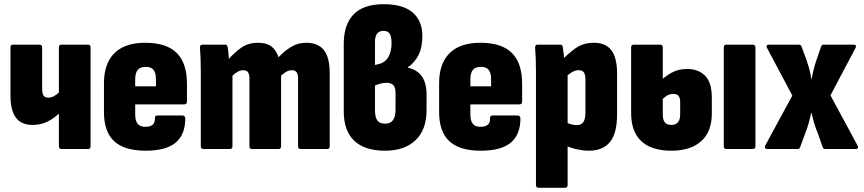

<svg xmlns="http://www.w3.org/2000/svg" viewBox="-20 -711 4122 916"><path d="M274 0Q261 0 261 -13V-169Q237 -146 206 -130.5Q175 -115 135 -115Q82 -115 56 -149.5Q30 -184 30 -255V-485Q30 -498 42 -498H168Q181 -498 181 -485V-291Q181 -266 187.5 -255.5Q194 -245 210 -245Q224 -245 237 -252Q250 -259 261 -270V-485Q261 -498 274 -498H400Q412 -498 412 -485V-13Q412 0 400 0Z M675 8Q574 8 525 -37Q476 -82 476 -176V-314Q476 -408 526 -457.5Q576 -507 673 -507Q774 -507 823 -458.5Q872 -410 872 -311V-227Q872 -213 859 -213H625V-166Q625 -135 636.5 -120.5Q648 -106 674 -106Q697 -106 708.5 -116Q720 -126 719 -149Q719 -160 732 -160H851Q862 -160 864 -147Q864 -69 818 -30.5Q772 8 675 8ZM625 -299H724V-332Q724 -363 712.5 -377.5Q701 -392 676 -392Q649 -392 637 -377.5Q625 -363 625 -332Z M951 0Q938 0 938 -13V-368Q938 -401 937 -430.5Q936 -460 934 -483Q933 -498 946 -498H1054Q1064 -498 1066 -487Q1068 -476 1069.5 -460.5Q1071 -445 1072 -430Q1100 -462 1132.5 -484.5Q1165 -507 1211 -507Q1251 -507 1274 -490Q1297 -473 1309 -438Q1336 -467 1368.5 -487Q1401 -507 1441 -507Q1498 -507 1525.5 -471.5Q1553 -436 1553 -362V-13Q1553 0 1541 0H1414Q1402 0 1402 -13V-336Q1402 -357 1395 -366.5Q1388 -376 1372 -376Q1359 -376 1346.5 -369Q1334 -362 1321 -350V-13Q1321 0 1309 0H1182Q1170 0 1170 -13V-336Q1170 -357 1163 -366.5Q1156 -376 1140 -376Q1127 -376 1114.5 -369Q1102 -362 1089 -350V-13Q1089 0 1076 0Z M1816 8Q1720 8 1670 -39.5Q1620 -87 1620 -180V-502Q1620 -594 1667 -642.5Q1714 -691 1811 -691Q1902 -691 1948.5 -651.5Q1995 -612 1995 -540Q1995 -485 1977 -449Q1959 -413 1926 -390V-388Q1969 -379 1992 -347.5Q2015 -316 2015 -260V-185Q2015 -92 1962.5 -42Q1910 8 1816 8ZM1817 -121Q1843 -121 1855 -138Q1867 -155 1867 -186V-269Q1867 -294 1856.5 -305Q1846 -316 1824 -316Q1811 -316 1797 -312.5Q1783 -309 1769 -303V-184Q1769 -152 1780 -136.5Q1791 -121 1817 -121ZM1769 -401 1793 -407Q1820 -415 1834 -441Q1848 -467 1848 -505Q1848 -535 1839.5 -549.5Q1831 -564 1810 -564Q1790 -564 1779.5 -551Q1769 -538 1769 -512Z M2274 8Q2173 8 2124 -37Q2075 -82 2075 -176V-314Q2075 -408 2125 -457.5Q2175 -507 2272 -507Q2373 -507 2422 -458.5Q2471 -410 2471 -311V-227Q2471 -213 2458 -213H2224V-166Q2224 -135 2235.5 -120.5Q2247 -106 2273 -106Q2296 -106 2307.5 -116Q2319 -126 2318 -149Q2318 -160 2331 -160H2450Q2461 -160 2463 -147Q2463 -69 2417 -30.5Q2371 8 2274 8ZM2224 -299H2323V-332Q2323 -363 2311.5 -377.5Q2300 -392 2275 -392Q2248 -392 2236 -377.5Q2224 -363 2224 -332Z M2789 8Q2762 8 2729 0.5Q2696 -7 2672 -20L2671 -132Q2685 -124 2701.5 -119Q2718 -114 2731 -114Q2753 -114 2763 -128.5Q2773 -143 2773 -174V-331Q2773 -354 2766 -365Q2759 -376 2740 -376Q2724 -376 2707.5 -366Q2691 -356 2675 -340L2656 -420Q2689 -454 2725.5 -480.5Q2762 -507 2814 -507Q2869 -507 2896.5 -471.5Q2924 -436 2924 -359V-166Q2924 -75 2890 -33.5Q2856 8 2789 8ZM2550 185Q2537 185 2537 172V-369Q2537 -401 2536 -430Q2535 -459 2533 -483Q2532 -498 2545 -498H2653Q2663 -498 2665 -487Q2667 -473 2669.5 -451Q2672 -429 2673 -410L2688 -362V172Q2688 185 2675 185Z M3183 8Q3089 8 3040 -37Q2991 -82 2991 -172V-485Q2991 -498 3004 -498H3129Q3142 -498 3142 -485V-165Q3142 -140 3151.5 -127.5Q3161 -115 3184 -115Q3204 -115 3214.5 -128Q3225 -141 3225 -166V-224Q3225 -245 3217 -254Q3209 -263 3192 -263Q3174 -263 3159 -253Q3144 -243 3132 -228L3129 -324Q3151 -345 3183 -363.5Q3215 -382 3258 -382Q3312 -382 3344 -349.5Q3376 -317 3376 -244V-169Q3376 -83 3325.5 -37.5Q3275 8 3183 8ZM3446 0Q3433 0 3433 -13V-485Q3433 -498 3446 -498H3571Q3584 -498 3584 -485V-13Q3584 0 3571 0Z M3639 0Q3633 0 3630.5 -4.5Q3628 -9 3631 -17L3760 -255L3639 -483Q3635 -490 3638 -494Q3641 -498 3648 -498H3790Q3801 -498 3804 -489L3828 -424Q3834 -406 3840 -385.5Q3846 -365 3851 -333H3852Q3858 -365 3863.5 -386Q3869 -407 3875 -424L3897 -488Q3900 -498 3910 -498H4053Q4060 -498 4062.5 -494Q4065 -490 4062 -483L3942 -256L4071 -17Q4075 -9 4072.5 -4.5Q4070 0 4063 0H3919Q3908 0 3905 -8L3881 -77Q3873 -96 3866 -118Q3859 -140 3852 -172H3850Q3843 -140 3836.5 -118Q3830 -96 3822 -76L3797 -8Q3795 0 3783 0Z"/></svg>

Font: Sofia Sans Condensed Black
Style: Regular
Weight: 900
Designer: Botio Nikoltchev, Ani Petrova
Foundry: lettersoup
Version: Version 4.101